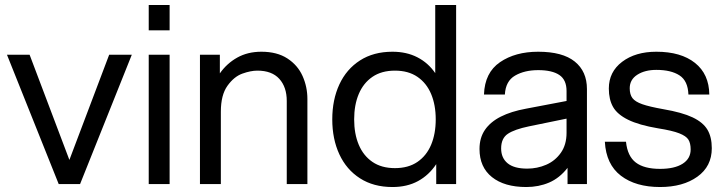

<svg xmlns="http://www.w3.org/2000/svg" viewBox="-20 -740 2906 772"><path d="M8 -520H99L259 -97L419 -520H510L302 0H216Z M578 -520H662V0H578ZM578 -720H662V-618H578Z M784 -520H864V-445Q892 -485 934 -508.5Q976 -532 1031 -532Q1094 -532 1135.5 -505Q1177 -478 1196.5 -434.5Q1216 -391 1216 -342V0H1133V-334Q1133 -390 1103 -423Q1073 -456 1015 -456Q988 -456 954.5 -444Q921 -432 894.5 -395Q868 -358 868 -291V0H784Z M1316 -260Q1316 -339 1344.5 -400.5Q1373 -462 1427.5 -497Q1482 -532 1558 -532Q1615 -532 1658.5 -509.5Q1702 -487 1730 -446V-720H1814V0H1734V-80Q1705 -36 1661 -12Q1617 12 1558 12Q1482 12 1427.5 -23Q1373 -58 1344.5 -119.5Q1316 -181 1316 -260ZM1732 -260Q1732 -318 1713.5 -362Q1695 -406 1658.5 -431Q1622 -456 1568 -456Q1514 -456 1477.5 -431Q1441 -406 1422.5 -362Q1404 -318 1404 -260Q1404 -202 1422.5 -158Q1441 -114 1477.5 -89Q1514 -64 1568 -64Q1622 -64 1658.5 -89Q1695 -114 1713.5 -158Q1732 -202 1732 -260Z M1908 -141Q1908 -186 1930 -218Q1952 -250 1993.5 -271Q2035 -292 2095 -303L2258 -334V-374Q2258 -419 2229 -438.5Q2200 -458 2144 -458Q2089 -458 2051 -436Q2013 -414 2010 -360H1926Q1929 -448 1990.5 -490Q2052 -532 2144 -532Q2242 -532 2291 -492.5Q2340 -453 2340 -382V0H2262V-65Q2230 -24 2188 -6Q2146 12 2096 12Q2008 12 1958 -28Q1908 -68 1908 -141ZM2258 -206V-263L2107 -232Q2049 -220 2022 -202Q1995 -184 1995 -143Q1995 -105 2021 -83.5Q2047 -62 2100 -62Q2140 -62 2176 -77.5Q2212 -93 2235 -125.5Q2258 -158 2258 -206Z M2412 -170H2497Q2503 -112 2536.5 -86.5Q2570 -61 2634 -61Q2692 -61 2724.5 -81.5Q2757 -102 2757 -139Q2757 -164 2748 -178.5Q2739 -193 2711 -204Q2683 -215 2626 -224Q2549 -237 2505.5 -258.5Q2462 -280 2445 -310Q2428 -340 2428 -384Q2428 -451 2481.5 -491.5Q2535 -532 2619 -532Q2718 -532 2774.5 -487Q2831 -442 2832 -360H2748Q2746 -415 2712 -437Q2678 -459 2619 -459Q2573 -459 2542.5 -439.5Q2512 -420 2512 -385Q2512 -360 2523 -345.5Q2534 -331 2562.5 -321Q2591 -311 2647 -301Q2723 -288 2765 -268Q2807 -248 2824.5 -218.5Q2842 -189 2842 -144Q2842 -71 2784 -29.5Q2726 12 2634 12Q2536 12 2476.5 -33.5Q2417 -79 2412 -170Z"/></svg>

Font: Aspekta Variable
Style: Regular
Weight: 400
Designer: Ivo Dolenc
Version: Version 2.100